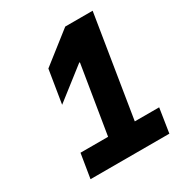

<svg xmlns="http://www.w3.org/2000/svg" viewBox="-167 -814 867 928"><g transform="rotate(-30 267.0 -350.0)"><path d="M530 -135 509 0H69L91 -135H245L307 -515H303L130 -380L160 -565L332 -700H485L394 -135Z"/></g></svg>

Font: Be Vietnam ExtraBold
Style: Italic
Weight: 800
Italic angle: -9.778°
Designer: Gabriel Lam
Foundry: TypeRant
Version: Version 3.000